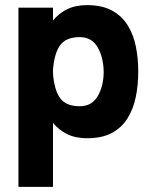

<svg xmlns="http://www.w3.org/2000/svg" viewBox="-20 -530 592 750"><path d="M187 200H52V-500H187V-450Q210 -478 242.5 -494Q275 -510 320 -510Q379 -510 418 -488.5Q457 -467 479.5 -430Q502 -393 511 -347Q520 -301 520 -252V-250V-248Q520 -198 510.5 -151.5Q501 -105 478.5 -68.5Q456 -32 417.5 -11Q379 10 320 10Q275 10 242.5 -6Q210 -22 187 -50ZM292 -385Q238 -385 215 -353.5Q192 -322 187 -257V-243Q192 -178 215 -146.5Q238 -115 292 -115Q339 -115 362 -155Q385 -195 385 -250Q384 -307 361 -346Q338 -385 292 -385Z"/></svg>

Font: Haskoy ExtraBold
Style: Regular
Weight: 800
Designer: Ertekin Erdin
Foundry: Ertekin Erdin
Version: Version 2.000; ttfautohint (v1.8.4.7-5d5b)